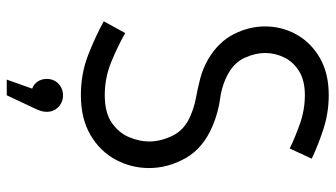

<svg xmlns="http://www.w3.org/2000/svg" viewBox="-226 -515 962 550"><g transform="rotate(90 255.0 -240.0)"><path d="M252.4 9.3Q190.9 9.3 137.7 -11.5Q84.5 -32.2 41 -56.2L74.7 -117.7Q112.3 -96.2 157.7 -77.6Q203.1 -59.1 252.4 -59.1Q303.2 -59.1 332.3 -79.6Q361.3 -100.1 373.3 -129.6Q385.3 -159.2 385.3 -186Q385.3 -219.2 368.7 -253.4Q352.1 -287.6 311.5 -304.7Q288.6 -314.9 261.2 -320.1Q233.9 -325.2 205.3 -332.5Q176.8 -339.8 149.4 -355.5Q100.6 -384.3 78.1 -428.2Q55.7 -472.2 55.7 -518.1Q55.7 -566.9 78.9 -608.4Q102.1 -649.9 146 -675.3Q189.9 -700.7 252.4 -700.7Q303.2 -700.7 349.6 -685.5Q396 -670.4 434.6 -651.9L405.3 -588.9Q373.5 -604.5 334 -618.4Q294.4 -632.3 252.4 -632.3Q210.4 -632.3 183.8 -615.7Q157.2 -599.1 144.5 -573Q131.8 -546.9 131.8 -518.1Q131.8 -491.2 145 -461.2Q158.2 -431.2 190.4 -413.1Q222.7 -395 262.2 -389.6Q301.8 -384.3 340.3 -368.2Q404.3 -341.3 432.9 -290.8Q461.4 -240.2 461.4 -186Q461.4 -135.3 437.5 -90.6Q413.6 -45.9 366.9 -18.3Q320.3 9.3 252.4 9.3ZM300.3 106.9Q300.3 117.7 296.4 127.9Q292.5 138.2 288.1 147L252.9 221.7H208L233.9 148.9Q221.7 144.5 213.9 133.5Q206.1 122.6 206.1 106.9Q206.1 86.9 219.7 73.7Q233.4 60.5 252.9 60.5Q272.5 60.5 286.4 73.7Q300.3 86.9 300.3 106.9Z"/></g></svg>

Font: Gidole
Style: Regular
Weight: 400
Version: Version 2.100; ttfautohint (v1.8.4.7-5d5b)